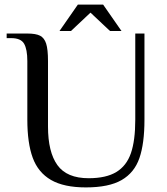

<svg xmlns="http://www.w3.org/2000/svg" viewBox="-20 -806 727 836"><path d="M99 -285V-540Q99 -591 85 -615.5Q71 -640 29 -640H9V-660H99Q136 -660 154.5 -650.5Q173 -641 181 -616Q189 -591 189 -540V-255Q189 -144 230 -87Q271 -30 366 -30Q442 -30 486.5 -57Q531 -84 550 -139Q569 -194 569 -285V-660H609V-285Q609 -181 587 -117.5Q565 -54 509.5 -22Q454 10 354 10Q258 10 202 -22.5Q146 -55 122.5 -119Q99 -183 99 -285ZM319 -786H429L509 -671H459L374 -751L289 -671H239Z"/></svg>

Font: El Messiri
Style: Regular
Weight: 400
Designer: Mohamed Gaber
Foundry: Kief Type Foundry
Version: Version 2.006